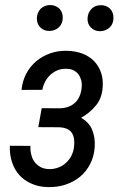

<svg xmlns="http://www.w3.org/2000/svg" viewBox="-20 -742 478 771"><path d="M127.9 -668.5C127.9 -653.3 132.8 -640.6 142.6 -631.3C151.9 -622.1 164.6 -617.2 179.7 -617.7C194.8 -618.2 207.5 -623.5 217.3 -633.3C227.1 -643.1 231.9 -655.3 231.9 -670.4C232.4 -685.5 227.5 -698.2 217.8 -708C207.5 -717.3 194.8 -722.2 179.7 -721.7C164.6 -721.2 151.9 -715.8 142.6 -706.1C133.3 -695.8 128.4 -683.6 127.9 -668.5ZM331.5 -667.5C331.1 -652.3 335.9 -639.6 346.2 -630.4C356 -621.1 368.2 -616.2 383.3 -616.7C398.4 -617.2 411.1 -622.6 420.9 -632.3C430.7 -641.6 435.5 -654.3 435.5 -669.4C436 -685.1 431.2 -697.8 421.4 -707.5C411.6 -716.8 398.9 -721.7 383.3 -721.2C368.2 -720.7 355.5 -715.3 346.2 -705.1C336.9 -694.8 332 -682.6 331.5 -667.5ZM392.1 -388.7C394 -411.6 392.1 -432.6 385.7 -450.7C379.4 -468.8 369.6 -484.4 356.9 -497.6C344.2 -510.3 328.6 -520 310.5 -526.9C292 -533.7 271.5 -537.6 249 -538.1C225.1 -538.6 202.6 -535.2 181.6 -527.8C160.6 -520.5 141.6 -509.8 125.5 -496.1C109.4 -482.4 95.7 -465.8 85.4 -446.3C75.2 -426.3 68.8 -404.8 66.4 -380.9L149.9 -381.3C152.3 -393.1 156.2 -404.3 161.6 -414.6C167 -424.8 173.8 -433.6 182.1 -441.4C190.4 -448.7 199.7 -455.1 210 -459.5C220.2 -463.9 231.9 -465.8 244.6 -465.8C256.3 -465.8 266.6 -463.9 274.9 -460C283.2 -455.6 290 -450.2 295.4 -442.9C300.8 -435.5 304.2 -427.2 306.6 -418C308.6 -408.7 309.1 -398.4 307.6 -387.7C304.7 -361.8 295.4 -342.3 280.3 -328.6C265.1 -314.9 244.6 -307.6 219.2 -307.1L147.5 -307.6L133.8 -231.4L216.8 -231C241.7 -230 258.8 -222.7 268.1 -209C277.3 -195.3 280.3 -176.3 277.3 -152.3C275.9 -139.2 272 -127.4 266.6 -116.2C260.7 -105 253.4 -95.7 244.6 -87.9C235.8 -79.6 225.6 -73.7 214.4 -69.3C202.6 -64.9 189.9 -62.5 176.8 -63C163.6 -63.5 151.9 -65.9 142.6 -71.3C132.8 -76.7 125 -83.5 118.7 -91.8C112.3 -100.1 107.9 -110.4 105.5 -121.6C102.5 -132.8 101.6 -144 102.1 -156.2L19.5 -156.7C18.6 -132.8 21.5 -110.8 28.3 -90.8C34.7 -70.8 44.9 -53.2 58.1 -38.6C71.3 -23.9 87.4 -12.7 106.9 -4.4C126 4.4 147.9 8.8 172.4 9.3C197.3 9.8 220.7 6.8 242.7 -0.5C264.6 -7.8 284.2 -18.1 301.3 -32.2C318.4 -46.4 332 -63.5 342.3 -84C352.5 -104 358.9 -127 360.4 -152.3C361.8 -176.3 358.9 -198.7 350.6 -219.7C342.3 -240.7 327.1 -256.8 305.7 -269C329.1 -282.2 348.6 -298.3 364.7 -317.9C380.9 -336.9 389.6 -360.8 392.1 -388.7Z"/></svg>

Font: Roboto Condensed
Style: Italic
Weight: 400
Designer: Google
Version: Version 1.000;PS 001.000;hotconv 1.0.88;makeotf.lib2.5.64775